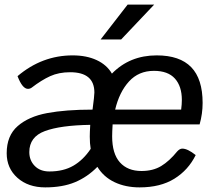

<svg xmlns="http://www.w3.org/2000/svg" viewBox="-20 -800 949 832"><path d="M468 -261Q466 -227 466 -209Q466 -134 499.5 -96.5Q533 -59 593 -59Q643 -59 678.5 -80.5Q714 -102 748 -144Q759 -156 770 -156Q793 -156 828 -128Q796 -63 735.5 -25.5Q675 12 585 12Q524 12 476.5 -10.5Q429 -33 402 -77Q359 -33 305 -10.5Q251 12 176 12Q102 12 55.5 -29.5Q9 -71 9 -136Q9 -212 56.5 -253.5Q104 -295 184.5 -310Q265 -325 381 -325Q389 -385 389 -399Q389 -487 284 -487Q235 -487 197.5 -470Q160 -453 117 -420Q110 -415 101 -415Q77 -415 56 -470Q162 -560 295 -560Q355 -560 399 -539.5Q443 -519 465 -481Q542 -560 659 -560Q759 -560 808.5 -509Q858 -458 858 -354Q858 -307 845 -261ZM479 -325H765Q768 -348 768 -367Q768 -426 738 -459.5Q708 -493 647 -493Q581 -493 539 -447Q497 -401 479 -325ZM373 -155Q369 -178 369 -208Q369 -225 371 -259Q242 -257 174.5 -232Q107 -207 107 -141Q107 -105 130.5 -81Q154 -57 194 -57Q255 -57 298 -82Q341 -107 373 -155ZM533 -780H648L505 -629H416Z"/></svg>

Font: Krub Medium
Style: Italic
Weight: 500
Italic angle: -8°
Designer: Ekaluck Peanpanawate
Foundry: Cadson Demak Co.,Ltd.
Version: Version 1.000; ttfautohint (v1.6)